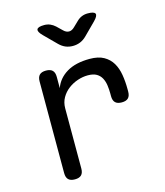

<svg xmlns="http://www.w3.org/2000/svg" viewBox="-117 -874 834 972"><g transform="rotate(-15 300.0 -387.5)"><path d="M155 10Q132 10 121 -1Q110 -12 110 -35V-515Q110 -538 121 -549Q132 -560 155 -560Q178 -560 189 -549Q200 -538 200 -515V-456Q217 -504 263.5 -532Q310 -560 384 -560Q429 -560 457.5 -544Q486 -528 502 -501Q518 -474 524 -438Q530 -402 530 -362V-350Q530 -327 519 -316Q508 -305 485 -305Q462 -305 451 -316Q440 -327 440 -350V-362Q440 -385 437 -406.5Q434 -428 425 -445Q416 -462 399 -472Q382 -482 353 -482Q327 -482 300 -473Q273 -464 250.5 -447Q228 -430 214 -405.5Q200 -381 200 -350V-35Q200 -12 189 -1Q178 10 155 10ZM206 -785Q223 -785 237 -779Q251 -773 263 -762L291 -735Q305 -721 320 -721Q335 -721 349 -735L376 -761Q388 -773 402.5 -779Q417 -785 434 -785Q468 -785 473 -773Q478 -761 454 -737L392 -675Q377 -660 359 -652.5Q341 -645 320 -645Q299 -645 281.5 -652.5Q264 -660 249 -675L186 -738Q163 -761 168 -773Q173 -785 206 -785Z"/></g></svg>

Font: Maple Mono NL
Style: Regular
Weight: 400
Monospace: yes
Designer: subframe7536
Version: Version 7.000